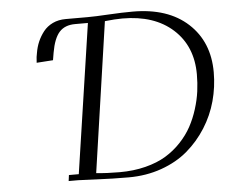

<svg xmlns="http://www.w3.org/2000/svg" viewBox="-51 -768 987 834"><g transform="rotate(-5 442.5 -351.0)"><path d="M122.1 -523.9 124 -548.8 127 -565.9Q131.3 -592.3 141.1 -615Q150.9 -637.7 166.7 -658Q182.6 -678.2 207.5 -690.2Q232.4 -702.1 264.2 -702.1H359.9Q392.6 -702.1 452.1 -705.6Q511.7 -709 557.1 -709Q710.4 -709 797.6 -628.9Q884.8 -548.8 884.8 -416Q884.8 -352.1 868.2 -291Q851.6 -230 817.4 -176Q783.2 -122.1 735.4 -81.3Q687.5 -40.5 620.8 -16.8Q554.2 6.8 477.1 6.8Q406.7 6.8 337.6 3.4Q268.6 0 257.8 0H215.8L219.2 -25.9H262.2L358.9 -676.8H303.2Q258.3 -676.8 234.1 -649.9Q210 -623 199.2 -561L193.8 -528.8ZM337.9 -23.9Q383.8 -19 439.9 -19Q501 -19 553 -32.2Q605 -45.4 642.3 -68.1Q679.7 -90.8 709.2 -122.3Q738.8 -153.8 757.6 -188.5Q776.4 -223.1 788.8 -262.9Q801.3 -302.7 806.2 -339.4Q811 -376 811 -413.1Q811 -536.1 730 -609.6Q648.9 -683.1 509.8 -683.1Q478 -683.1 433.1 -678.2Z"/></g></svg>

Font: Dehuti Alt
Style: Italic
Weight: 400
Version: Version 1.2